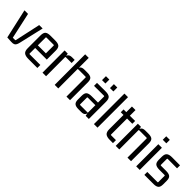

<svg xmlns="http://www.w3.org/2000/svg" viewBox="241 -1836 3004 3004"><g transform="rotate(45 1743.5 -334.0)"><path d="M314 -93Q306 -56 295 -33.5Q284 -11 264 -2Q244 7 205 5L114 0L4 -490H83L178 -58H228Q233 -58 235 -60Q237 -62 238 -67L330 -490H406Z M784 5H584Q519 5 489 -19.5Q459 -44 459 -106V-389Q459 -451 485 -474Q511 -497 573 -497H678Q742 -497 769 -474Q796 -451 796 -389V-192H529V-251H717V-423Q717 -432 707 -432H548Q539 -432 539 -423V-70Q539 -61 548 -61H784Z M1053 -497H1108V-429H981Q971 -429 971 -420L972 0H893L892 -490H962L971 -432L962 -405Q962 -452 983.5 -474.5Q1005 -497 1053 -497Z M1322 -497H1391Q1450 -497 1476 -475Q1502 -453 1502 -395V0H1423V-423Q1423 -432 1413 -432H1250Q1241 -432 1241 -423L1242 0H1163L1162 -675H1241V-432L1231 -405Q1231 -452 1253 -474.5Q1275 -497 1322 -497Z M1757 7H1692Q1635 7 1608.5 -15.5Q1582 -38 1582 -95V-177Q1582 -238 1609 -260.5Q1636 -283 1699 -283H1848V-225H1670Q1660 -225 1660 -215V-67Q1660 -58 1670 -58H1838V-415Q1838 -425 1829 -425L1609 -424V-490L1799 -491Q1862 -491 1890 -467.5Q1918 -444 1918 -381V0H1848L1838 -58L1844 -85Q1844 -38 1824.5 -15.5Q1805 7 1757 7ZM1709 -576H1634V-663H1709ZM1885 -576H1810V-663H1885Z M2110 0H2031V-675H2110Z M2452 -490V-428H2326L2336 -438V-75Q2336 -66 2345 -66H2452V0H2382Q2316 0 2286.5 -25Q2257 -50 2257 -111V-438L2267 -428H2197V-490H2267L2257 -480V-615H2336V-480L2326 -490Z M2673 -497H2742Q2800 -497 2826 -475Q2852 -453 2852 -395V0H2773V-423Q2773 -432 2764 -432H2601Q2591 -432 2591 -423L2592 0H2513V-490H2582L2591 -432L2582 -405Q2582 -452 2603.5 -474.5Q2625 -497 2673 -497Z M3045 0H2966V-490H3045ZM3045 -588H2966V-665H3045Z M3353 4H3151V-61H3376Q3385 -61 3385 -70V-209Q3385 -218 3376 -218H3261Q3198 -218 3170.5 -241Q3143 -264 3143 -324V-388Q3143 -450 3171.5 -473.5Q3200 -497 3262 -497L3440 -496V-430L3233 -431Q3223 -431 3223 -421V-290Q3223 -281 3233 -281H3346Q3410 -281 3437 -258.5Q3464 -236 3464 -175V-99Q3464 -41 3438 -18.5Q3412 4 3353 4Z"/></g></svg>

Font: Gemunu Libre ExtraLight
Style: Regular
Weight: 400
Version: Version 1.100